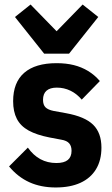

<svg xmlns="http://www.w3.org/2000/svg" viewBox="-20 -816 495 848"><path d="M226 12Q161 12 110 -11Q59 -34 20 -81L103 -164Q127 -130 158.5 -113Q190 -96 229 -96Q263 -96 279.5 -109.5Q296 -123 296 -150Q296 -171 285.5 -183Q275 -195 251 -199L198 -209Q142 -220 106.5 -239.5Q71 -259 54.5 -291Q38 -323 38 -369Q38 -452 87 -494.5Q136 -537 230 -537Q272 -537 306 -528.5Q340 -520 369 -502.5Q398 -485 421 -458L341 -376Q319 -402 291 -415.5Q263 -429 231 -429Q201 -429 185.5 -415.5Q170 -402 170 -375Q170 -353 181 -342Q192 -331 217 -326L272 -316Q355 -301 391.5 -265Q428 -229 428 -164Q428 -108 404 -68.5Q380 -29 335 -8.5Q290 12 226 12ZM285 -579H175L46 -741L115 -796L230 -678L345 -796L414 -741Z"/></svg>

Font: IBM Plex Sans Condensed
Style: Bold
Weight: 700
Width: 3
Designer: Mike Abbink, Paul van der Laan, Pieter van Rosmalen
Foundry: Bold Monday
Version: Version 3.201